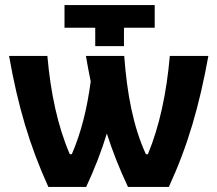

<svg xmlns="http://www.w3.org/2000/svg" viewBox="-20 -742 862 762"><path d="M358 -559H472V-632H594V-722H236V-632H358ZM807 -520H654C641 -372 613 -241 567 -130H559C508 -241 484 -372 473 -520H321C327 -485 333 -452 340 -419C326 -312 302 -215 265 -130H257C209 -241 181 -372 168 -520H16C51 -322 97 -165 172 0H322C355 -71 382 -140 404 -212C427 -140 455 -70 488 0H650C726 -165 771 -322 807 -520Z"/></svg>

Font: Fixel Text Bold
Style: Bold
Weight: 700
Width: 4
Designer: AlfaBravo + MacPaw
Foundry: Kyrylo Tkachov, Marchela Mozhyna, Serhii Makarenko, Maria Weinstein, Zakhar Kryvoshyya
Version: Version 1.211